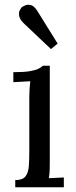

<svg xmlns="http://www.w3.org/2000/svg" viewBox="-20 -786 321 806"><path d="M44 -30Q75 -30 87 -45.5Q99 -61 101 -88.5Q103 -116 103 -152V-380Q103 -396 104 -410.5Q105 -425 107 -445Q89 -444 71.5 -443Q54 -442 36 -441V-483Q80 -483 104 -487Q128 -491 140.5 -497Q153 -503 160 -510H189V-106Q189 -86 188.5 -70.5Q188 -55 185 -38Q201 -39 216.5 -39.5Q232 -40 248 -41V0H44ZM194 -580 82 -686Q63 -704 60.5 -719Q58 -734 63.5 -744Q69 -754 73 -757Q76 -759 86 -763.5Q96 -768 110 -764.5Q124 -761 138 -738L222 -603Z"/></svg>

Font: Lora
Style: Regular
Weight: 400
Designer: Olga Karpushina, Alexei Vanyashin (Cyrillic)
Foundry: Cyreal
Version: Version 3.005; ttfautohint (v1.8.4.7-5d5b)